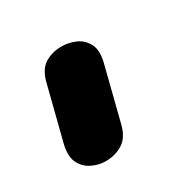

<svg xmlns="http://www.w3.org/2000/svg" viewBox="-80 -270 476 469"><g transform="rotate(-30 157.5 -35.5)"><path d="M96 113Q77.5 113 58.8 104.2Q40 95.5 30.2 76Q20.5 56.5 28.5 24L66 -124Q74 -158 94.5 -171Q115 -184 142.5 -184Q162 -184 181 -175.8Q200 -167.5 210 -148.2Q220 -129 211.5 -96L174 52.5Q166 86 145 99.5Q124 113 96 113Z"/></g></svg>

Font: Edu AU VIC WA NT Pre
Style: Bold
Weight: 700
Designer: Tina and Corey Anderson, Eben Sorkin, Mirko Velimirovic
Foundry: Google for Education
Version: Version 1.001